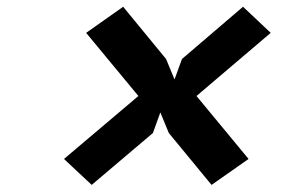

<svg xmlns="http://www.w3.org/2000/svg" viewBox="-20 -594 840 555"><path d="M245 -59.5 165 -134.5 380 -316.5 229 -499 336 -574.5 460 -423.5 484.5 -364.5 506 -423.5 682.5 -574.5 762.5 -499 548 -316.5 698.5 -134.5 591.5 -59.5 468 -209.5 443.5 -269 422 -209.5Z"/></svg>

Font: B612
Style: Bold Italic
Weight: 700
Italic angle: -10°
Designer: Nicolas Chauveau, Thomas Paillot, Jonathan Favre-Lamarine, Jean-Luc Vinot
Foundry: AIRBUS
Version: Version 1.008